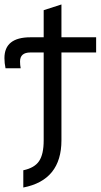

<svg xmlns="http://www.w3.org/2000/svg" viewBox="-20 -668 453 865"><path d="M413.1 -431.6H256.8V-36.1Q256.8 143.6 85 176.8V99.1Q135.7 88.4 156.2 57.6Q176.8 26.9 176.8 -35.2V-431.6H117.2Q70.3 -431.6 70.3 -391.1Q70.3 -375 73.2 -360.4H4.9Q0 -383.8 0 -406.2Q0 -500 117.2 -500H176.8V-622.1L256.8 -647.9V-500H413.1Z"/></svg>

Font: Segoe UI Historic
Style: Regular
Weight: 400
Foundry: Microsoft Corporation
Version: Version 1.03